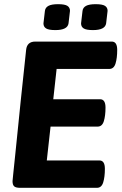

<svg xmlns="http://www.w3.org/2000/svg" viewBox="-20 -899 586 919"><path d="M515 -700Q541 -700 541 -660Q541 -621 533 -595Q525 -569 503 -569H251L235 -424H459Q485 -424 485 -384Q485 -345 477 -319Q469 -293 447 -293H222L204 -131H456Q482 -131 482 -91Q482 -52 474 -26Q466 0 444 0H76Q56 0 48 -7Q40 -14 40 -32Q40 -33 43.5 -68Q47 -103 53 -159Q59 -215 65.5 -281.5Q72 -348 79 -414.5Q86 -481 92 -537Q98 -593 101.5 -626.5Q105 -660 105 -660Q109 -700 149 -700ZM438 -879Q470 -879 482.5 -871Q495 -863 495 -847L488 -787Q483 -755 425 -755Q393 -755 380.5 -763Q368 -771 368 -787L375 -847Q377 -863 392 -871Q407 -879 438 -879ZM258 -879Q290 -879 302.5 -871Q315 -863 315 -847L308 -787Q303 -755 245 -755Q213 -755 200.5 -763Q188 -771 188 -787L195 -847Q197 -863 212 -871Q227 -879 258 -879Z"/></svg>

Font: Asap VF Beta
Style: Italic
Weight: 400
Italic angle: -6°
Designer: Pablo Cosgaya
Foundry: Pablo Cosgaya
Version: Version 1.007